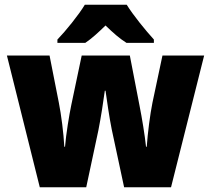

<svg xmlns="http://www.w3.org/2000/svg" viewBox="-20 -879 886 806"><path d="M512 -859H336C311 -817 255 -748 221 -713V-699H338C366 -718 391 -741 423 -772C455 -741 481 -718 511 -699H626V-713C589 -754 540 -814 512 -859ZM449 -336 501 -93H698L837 -646H662L620 -448C610 -399 600 -320 596 -263H593C588 -311 576 -384 566 -434L525 -646H323L279 -437C271 -399 257 -315 253 -263H250C247 -320 237 -398 227 -448L188 -646H9L147 -93H342L393 -332C403 -382 415 -459 420 -498H423C428 -462 439 -385 449 -336Z"/></svg>

Font: Noto Sans Kannada UI SemiCondensed Black
Style: Regular
Weight: 900
Width: 4
Designer: Jelle Bosma - Monotype Design Team
Foundry: Monotype Imaging Inc.
Version: Version 2.005